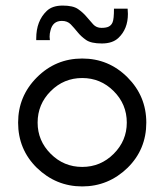

<svg xmlns="http://www.w3.org/2000/svg" viewBox="-20 -662 590 689"><path d="M435 -222Q435 -288 388 -335Q341 -382 275 -382Q209 -382 162 -335Q115 -288 115 -222Q115 -157 162 -110Q209 -63 275 -63Q341 -63 388 -110Q435 -157 435 -222ZM505 -222Q505 -126 438 -60Q369 7 275 7Q181 7 112 -60Q45 -126 45 -222Q45 -317 112.5 -384.5Q180 -452 275 -452Q370 -452 437.5 -384.5Q505 -317 505 -222ZM110 -518Q110 -521 110 -524Q110 -587 148 -623Q168 -642 205 -642Q242 -642 260 -629.5Q278 -617 290.5 -602Q303 -587 314.5 -574.5Q326 -562 344 -562Q362 -562 371 -567Q380 -572 384 -582Q389 -593 389 -631H438Q439 -621 439 -612Q439 -558 405 -526Q384 -506 345.5 -506Q307 -506 289 -518.5Q271 -531 258.5 -546.5Q246 -562 234 -574.5Q222 -587 202 -587Q169 -587 161 -552Q158 -542 158 -530Q158 -524 159 -518Z"/></svg>

Font: Puffins on Iceburgs
Style: Regular
Weight: 400
Version: Version 1.0